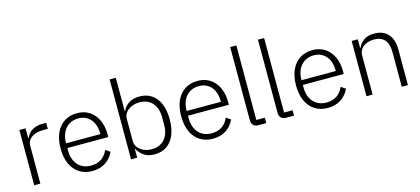

<svg xmlns="http://www.w3.org/2000/svg" viewBox="-60 -1223 3761 1718"><g transform="rotate(-15 1820.5 -364.0)"><path d="M150 0H93V-512H150V-420H154Q164 -445 183 -465.5Q202 -486 232.5 -499Q263 -512 307 -512H341V-456H296Q253 -456 220 -443Q187 -430 168.5 -406.5Q150 -383 150 -350Z M630 12Q562 12 511.5 -20Q461 -52 433.5 -112Q406 -172 406 -256Q406 -340 433.5 -400Q461 -460 511 -492Q561 -524 629 -524Q695 -524 743 -492.5Q791 -461 818 -404Q845 -347 845 -272V-245H466V-220Q466 -139 510 -88.5Q554 -38 633 -38Q688 -38 727.5 -64.5Q767 -91 788 -141L830 -113Q806 -57 754.5 -22.5Q703 12 630 12ZM629 -476Q579 -476 542.5 -453Q506 -430 486 -389Q466 -348 466 -294V-289H783V-297Q783 -351 764 -391Q745 -431 710 -453.5Q675 -476 629 -476Z M990 0V-740H1047V-430H1050Q1069 -473 1108.5 -498.5Q1148 -524 1206 -524Q1272 -524 1319 -492.5Q1366 -461 1391.5 -401Q1417 -341 1417 -256Q1417 -172 1391.5 -111.5Q1366 -51 1319 -19.5Q1272 12 1206 12Q1148 12 1109.5 -14Q1071 -40 1050 -82H1047V0ZM1193 -39Q1270 -39 1313 -88.5Q1356 -138 1356 -220V-292Q1356 -375 1313 -424Q1270 -473 1193 -473Q1154 -473 1120.5 -458.5Q1087 -444 1067 -418.5Q1047 -393 1047 -359V-156Q1047 -121 1067 -94.5Q1087 -68 1120.5 -53.5Q1154 -39 1193 -39Z M1747 12Q1679 12 1628.5 -20Q1578 -52 1550.5 -112Q1523 -172 1523 -256Q1523 -340 1550.5 -400Q1578 -460 1628 -492Q1678 -524 1746 -524Q1812 -524 1860 -492.5Q1908 -461 1935 -404Q1962 -347 1962 -272V-245H1583V-220Q1583 -139 1627 -88.5Q1671 -38 1750 -38Q1805 -38 1844.5 -64.5Q1884 -91 1905 -141L1947 -113Q1923 -57 1871.5 -22.5Q1820 12 1747 12ZM1746 -476Q1696 -476 1659.5 -453Q1623 -430 1603 -389Q1583 -348 1583 -294V-289H1900V-297Q1900 -351 1881 -391Q1862 -431 1827 -453.5Q1792 -476 1746 -476Z M2243 0H2170Q2139 0 2123 -17Q2107 -34 2107 -62V-740H2164V-50H2243Z M2500 0H2427Q2396 0 2380 -17Q2364 -34 2364 -62V-740H2421V-50H2500Z M2811 12Q2743 12 2692.5 -20Q2642 -52 2614.5 -112Q2587 -172 2587 -256Q2587 -340 2614.5 -400Q2642 -460 2692 -492Q2742 -524 2810 -524Q2876 -524 2924 -492.5Q2972 -461 2999 -404Q3026 -347 3026 -272V-245H2647V-220Q2647 -139 2691 -88.5Q2735 -38 2814 -38Q2869 -38 2908.5 -64.5Q2948 -91 2969 -141L3011 -113Q2987 -57 2935.5 -22.5Q2884 12 2811 12ZM2810 -476Q2760 -476 2723.5 -453Q2687 -430 2667 -389Q2647 -348 2647 -294V-289H2964V-297Q2964 -351 2945 -391Q2926 -431 2891 -453.5Q2856 -476 2810 -476Z M3228 0H3171V-512H3228V-431H3231Q3248 -471 3284 -497.5Q3320 -524 3382 -524Q3464 -524 3509.5 -473.5Q3555 -423 3555 -329V0H3498V-319Q3498 -397 3464.5 -435Q3431 -473 3367 -473Q3331 -473 3299 -460.5Q3267 -448 3247.5 -423Q3228 -398 3228 -360Z"/></g></svg>

Font: IBM Plex Sans Light
Style: Regular
Weight: 300
Designer: Mike Abbink, Paul van der Laan, Pieter van Rosmalen
Foundry: Bold Monday
Version: Version 3.201